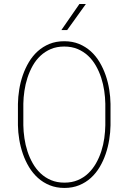

<svg xmlns="http://www.w3.org/2000/svg" viewBox="-20 -926 640 956"><path d="M530.3 -302.2Q529.8 -267.6 523.9 -231Q518.1 -194.3 506.3 -159.7Q494.6 -125 476.3 -94.2Q458 -63.5 432.6 -40.3Q407.2 -17.1 374.3 -3.7Q341.3 9.8 300.8 9.8Q260.3 9.8 227.3 -3.7Q194.3 -17.1 168.7 -40.3Q143.1 -63.5 124.5 -94.2Q106 -125 94 -159.7Q82 -194.3 75.9 -231Q69.8 -267.6 69.3 -302.2V-408.7Q69.8 -443.4 75.7 -480Q81.5 -516.6 93.5 -551.3Q105.5 -585.9 123.8 -616.7Q142.1 -647.5 167.7 -670.7Q193.4 -693.8 226.1 -707.3Q258.8 -720.7 299.8 -720.7Q340.8 -720.7 373.5 -707.3Q406.2 -693.8 431.9 -670.7Q457.5 -647.5 475.8 -616.7Q494.1 -585.9 506.1 -551.3Q518.1 -516.6 523.9 -480Q529.8 -443.4 530.3 -408.7ZM504.4 -409.7Q503.9 -440.9 499 -474.1Q494.1 -507.3 483.9 -538.8Q473.6 -570.3 457.5 -598.6Q441.4 -627 418.7 -648.2Q396 -669.4 366.5 -681.9Q336.9 -694.3 299.8 -694.3Q262.7 -694.3 233.4 -681.9Q204.1 -669.4 181.4 -648.2Q158.7 -627 142.8 -598.6Q127 -570.3 116.7 -538.6Q106.4 -506.8 101.6 -473.6Q96.7 -440.4 96.2 -409.7V-302.2Q96.7 -271 101.6 -237.8Q106.4 -204.6 116.7 -172.9Q127 -141.1 143.1 -112.8Q159.2 -84.5 181.9 -63Q204.6 -41.5 234.1 -29.1Q263.7 -16.6 300.8 -16.6Q337.9 -16.6 367.4 -29.1Q397 -41.5 419.4 -63Q441.9 -84.5 458 -112.8Q474.1 -141.1 484.4 -172.9Q494.6 -204.6 499.3 -237.8Q503.9 -271 504.4 -302.2ZM375.5 -906.2H407.7L314.5 -776.4H285.6Z"/></svg>

Font: Roboto Mono Thin
Style: Regular
Weight: 250
Designer: Google
Version: Version 2.000985; 2015; ttfautohint (v1.3)